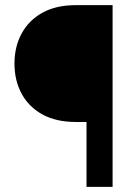

<svg xmlns="http://www.w3.org/2000/svg" viewBox="-20 -731 529 751"><path d="M420.4 0H318.4V-253.9H276.9Q199.2 -253.9 145.8 -283.4Q92.3 -313 64.5 -364.7Q36.6 -416.5 36.6 -482.4Q36.6 -547.9 64.5 -599.6Q92.3 -651.4 145.8 -681.2Q199.2 -710.9 276.9 -710.9H420.4Z"/></svg>

Font: Vazirmatn RD UI FD SemiBold
Style: Regular
Weight: 600
Designer: Saber Rastikerdar
Foundry: Saber Rastikerdar
Version: Version 33.003